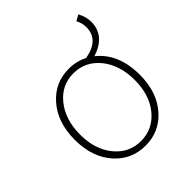

<svg xmlns="http://www.w3.org/2000/svg" viewBox="-195 -832 976 976"><g transform="rotate(-45 293.0 -344.0)"><path d="M434 -87Q490 -155 490 -262Q490 -370 434 -439Q378 -507 293 -507Q208 -507 153 -439Q97 -370 97 -262Q97 -155 153 -87Q208 -20 293 -20Q378 -20 434 -87ZM523 -701Q543 -663 543 -628Q543 -572 507 -536Q478 -507 430 -493Q527 -416 527 -262Q527 -136 457 -59Q392 13 293 13Q194 13 129 -59Q59 -136 59 -262Q59 -390 129 -467Q194 -540 293 -540Q348 -540 394 -516Q506 -536 506 -626Q506 -657 491 -683Z"/></g></svg>

Font: Noto Sans CJK TC Thin
Style: Regular
Weight: 250
Designer: Ryoko NISHIZUKA ???? (kana & ideographs); Paul D. Hunt (Latin, Greek & Cyrillic); Wenlong ZHANG ??? (bopomofo); Sandoll 
Foundry: Adobe Systems Incorporated
Version: Version 1.004 January 19, 2016